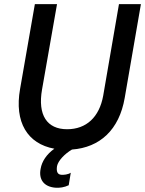

<svg xmlns="http://www.w3.org/2000/svg" viewBox="-20 -720 707 936"><path d="M249 195C270 197 295 193 315 183L325 122C312 131 291 133 279 132C260 131 254 116 258 90C263 64 295 30 331 9C466 -1 561 -86 588 -243L667 -700H560L483 -253C464 -149 401 -90 307 -90C209 -90 163 -159 185 -284L258 -700H150L78 -287C49 -124 114 -19 245 5C207 32 184 67 178 103C168 154 193 190 249 195Z"/></svg>

Font: Fixel Text 20240404 Medium
Style: Italic
Weight: 500
Width: 4
Italic angle: -10°
Designer: AlfaBravo + MacPaw
Foundry: Kyrylo Tkachov, Marchela Mozhyna, Serhii Makarenko, Maria Weinstein, Zakhar Kryvoshyya
Version: Version 1.211;Glyphs 3.2 (3225)